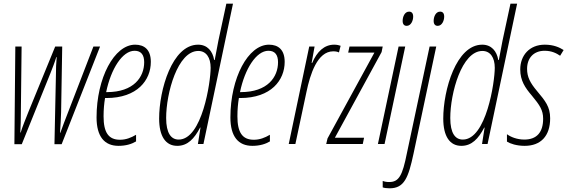

<svg xmlns="http://www.w3.org/2000/svg" viewBox="-20 -780 3073 1040"><path d="M58 1H98L253 -383C265 -414 276 -441 285 -471H287C284 -439 283 -405 283 -378L275 1H314L522 -528H486L348 -170C332 -130 319 -94 307 -61H305C308 -96 310 -144 311 -172L317 -528H279L134 -174C120 -138 101 -93 92 -62H90C92 -97 93 -133 93 -172L97 -528H63Z M622 10C662 10 694 0 717 -14V-50C690 -34 662 -23 630 -23C568 -23 541 -62 541 -150C541 -187 544 -219 549 -249H556C724 -249 797 -346 797 -445C797 -510 763 -538 712 -538C599 -538 503 -358 503 -144C503 -40 546 10 622 10ZM559 -281H555C581 -407 643 -505 709 -505C745 -505 761 -482 761 -443C761 -363 705 -281 559 -281Z M940 10C996 10 1032 -28 1064 -89H1066L1052 0H1082L1242 -760H1206L1163 -560C1156 -526 1149 -488 1143 -455H1140C1132 -503 1103 -538 1053 -538C912 -538 842 -292 842 -138C842 -42 877 10 940 10ZM948 -24C907 -24 880 -58 880 -141C880 -275 942 -504 1054 -504C1097 -504 1121 -468 1121 -413C1121 -336 1075 -24 948 -24Z M1347 10C1387 10 1419 0 1442 -14V-50C1415 -34 1387 -23 1355 -23C1293 -23 1266 -62 1266 -150C1266 -187 1269 -219 1274 -249H1281C1449 -249 1522 -346 1522 -445C1522 -510 1488 -538 1437 -538C1324 -538 1228 -358 1228 -144C1228 -40 1271 10 1347 10ZM1284 -281H1280C1306 -407 1368 -505 1434 -505C1470 -505 1486 -482 1486 -443C1486 -363 1430 -281 1284 -281Z M1544 0H1580L1640 -282C1660 -378 1699 -502 1785 -502C1798 -502 1808 -500 1816 -496L1825 -532C1817 -535 1805 -538 1790 -538C1737 -538 1697 -501 1671 -439H1668L1684 -528H1655Z M1747 0H1945L1952 -34H1794L2047 -498L2053 -528H1873L1866 -495H2008L1754 -30Z M2183 -640C2206 -640 2218 -668 2218 -690C2218 -708 2210 -717 2196 -717C2172 -717 2161 -689 2161 -667C2161 -649 2169 -640 2183 -640ZM2027 0H2063L2175 -528H2139Z M2351 -640C2374 -640 2386 -668 2386 -690C2386 -708 2378 -717 2364 -717C2340 -717 2329 -689 2329 -667C2329 -649 2337 -640 2351 -640ZM2090 240C2170 240 2192 183 2220 52L2343 -528H2307L2184 50C2160 171 2141 206 2088 206C2074 206 2063 204 2053 200V235C2061 238 2074 240 2090 240Z M2479 10C2535 10 2571 -28 2603 -89H2605L2591 0H2621L2781 -760H2745L2702 -560C2695 -526 2688 -488 2682 -455H2679C2671 -503 2642 -538 2592 -538C2451 -538 2381 -292 2381 -138C2381 -42 2416 10 2479 10ZM2487 -24C2446 -24 2419 -58 2419 -141C2419 -275 2481 -504 2593 -504C2636 -504 2660 -468 2660 -413C2660 -336 2614 -24 2487 -24Z M2822 10C2909 10 2960 -43 2960 -139C2960 -202 2934 -233 2888 -288C2852 -331 2835 -363 2835 -407C2835 -466 2871 -505 2930 -505C2969 -505 2995 -491 3014 -478L3033 -509C3011 -523 2979 -538 2931 -538C2847 -538 2798 -479 2798 -404C2798 -343 2825 -304 2861 -262C2903 -211 2922 -184 2922 -137C2922 -65 2889 -24 2820 -24C2781 -24 2746 -38 2726 -53V-13C2743 -2 2778 10 2822 10Z"/></svg>

Font: Noto Sans ExtraCondensed ExtraLight
Style: Italic
Weight: 200
Width: 2
Italic angle: -12°
Designer: Monotype Design Team
Foundry: Monotype Imaging Inc.
Version: Version 2.013